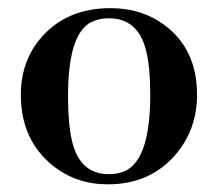

<svg xmlns="http://www.w3.org/2000/svg" viewBox="-20 -452 546 481"><path d="M150.4 -210.9Q150.4 -359.4 203.1 -393.6Q224.6 -406.2 252.9 -406.2Q327.1 -406.2 346.7 -322.3Q356.4 -281.2 356.4 -214.8Q356.4 -57.6 296.9 -25.4Q277.3 -15.6 252.9 -15.6Q179.7 -15.6 160.2 -99.6Q150.4 -141.6 150.4 -210.9ZM256.8 -431.6Q145.5 -431.6 81.1 -355.5Q32.2 -296.9 32.2 -214.8Q32.2 -101.6 112.3 -37.1Q170.9 9.8 250 9.8Q358.4 9.8 422.9 -68.4Q473.6 -129.9 473.6 -214.8Q473.6 -329.1 391.6 -389.6Q335 -431.6 256.8 -431.6Z"/></svg>

Font: Abhaya Libre
Style: Bold
Weight: 700
Designer: Pushpananda Ekanayake, Sol Matas, Pathum Egodawatta
Foundry: Mooniak
Version: Version 1.050 ; ttfautohint (v1.6)